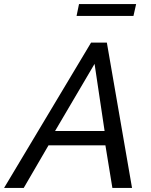

<svg xmlns="http://www.w3.org/2000/svg" viewBox="-67 -918 739 938"><path d="M307 -840 319 -898H598L585 -840ZM378 -710H455L578 0H482L448 -208H170L49 0H-47ZM444 -278 395 -606 202 -278Z"/></svg>

Font: Raleway-v4020 Medium
Style: Italic
Weight: 500
Italic angle: -12°
Designer: Matt McInerney, Pablo Impallari, Rodrigo Fuenzalida
Foundry: Matt McInerney, Pablo Impallari, Rodrigo Fuenzalida
Version: Version 4.020;PS 004.020;hotconv 1.0.88;makeotf.lib2.5.64775